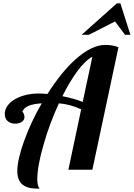

<svg xmlns="http://www.w3.org/2000/svg" viewBox="-20 -1020 804 1154"><path d="M682.6 -1000H703.6L763.7 -811H731.4L671.4 -891.1L514.6 -811H470.7ZM131.3 99.6Q84 76.7 84 7.8Q84 -25.4 94.5 -71.8Q105 -118.2 124.5 -171.9Q167.5 -290 231 -398.9Q181.2 -396 152.1 -384Q123 -372.1 113.8 -347.2Q118.2 -347.2 122.6 -336.9Q127 -326.7 127 -315.9Q127 -298.3 110.8 -287.6Q94.7 -276.9 70.8 -276.9Q43.9 -276.9 26.9 -291.5Q8.8 -306.6 8.8 -335Q8.8 -359.9 23.9 -382.6Q39.1 -405.3 66.9 -421.9Q95.2 -439 132.6 -448.5Q169.9 -458 212.9 -458Q233.9 -458 265.1 -455.1Q349.1 -587.4 433.1 -662.6Q530.8 -750 612.8 -750Q661.6 -750 691.9 -735.8L535.2 0H391.1L467.8 -362.8Q431.6 -379.4 400.1 -387.7Q368.7 -396 334 -398.9Q277.3 -276.4 241.2 -148.4Q204.1 -20 204.1 58.1Q204.1 96.7 217.8 113.8Q190.4 113.8 169.9 111.3Q149.4 108.9 131.3 99.6ZM535.2 -679.2Q491.7 -655.8 443.8 -590.8Q397 -526.4 355 -441.9Q423.3 -428.7 477.1 -407.2Z"/></svg>

Font: Pattaya
Style: Regular
Weight: 400
Designer: Pablo Impallari / Thai characters Designed by Thanarat Vachiruckul and Suppakit Chalermlarp
Foundry: Pablo Impallari
Version: Version 2.000